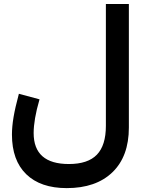

<svg xmlns="http://www.w3.org/2000/svg" viewBox="-20 -691 719 958"><path d="M323.7 127.4Q418.5 127.4 463.4 80.8Q508.3 34.2 508.3 -63V-670.9H623V-54.7Q623 89.4 541 168.5Q459 247.6 313 247.6Q182.1 247.6 110.8 178.2Q39.6 108.9 39.6 -19.5Q39.6 -58.6 47.6 -106.4Q55.7 -154.3 74.2 -223.1L177.2 -195.3Q162.1 -143.6 155 -101.8Q147.9 -60.1 147.9 -27.3Q147.9 127.4 323.7 127.4Z"/></svg>

Font: Estedad-FD SemiBold
Style: Regular
Weight: 600
Designer: Amin Abedi
Version: Version 7.3